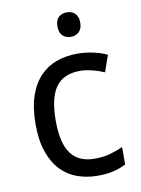

<svg xmlns="http://www.w3.org/2000/svg" viewBox="-85 -795 632 862"><g transform="rotate(-10 231.5 -363.5)"><path d="M290 9.8Q240.7 9.8 197.8 -5.6Q154.8 -21 123 -54.4Q91.3 -87.9 73.2 -139.9Q55.2 -191.9 55.2 -265.1Q55.2 -341.8 73.7 -395.3Q92.3 -448.7 124.8 -482.2Q157.2 -515.6 200.7 -530.8Q244.1 -545.9 293.9 -545.9Q332 -545.9 368.4 -537.6Q404.8 -529.3 429.2 -517.1L402.8 -441.9Q391.6 -446.8 377.9 -451.4Q364.3 -456.1 349.6 -459.7Q335 -463.4 320.8 -465.6Q306.6 -467.8 293.9 -467.8Q217.3 -467.8 182.1 -418.7Q147 -369.6 147 -266.1Q147 -163.1 182.4 -115.5Q217.8 -67.9 290 -67.9Q329.6 -67.9 361.6 -76.9Q393.6 -85.9 419.9 -98.1V-19Q393.6 -4.9 363.5 2.4Q333.5 9.8 290 9.8ZM228 -681.2Q228 -710.4 242.9 -723.6Q257.8 -736.8 279.8 -736.8Q290.5 -736.8 300 -733.6Q309.6 -730.5 316.7 -723.6Q323.7 -716.8 327.9 -706.3Q332 -695.8 332 -681.2Q332 -652.8 316.7 -638.9Q301.3 -625 279.8 -625Q257.8 -625 242.9 -638.7Q228 -652.3 228 -681.2Z"/></g></svg>

Font: WenQuanYi Micro Hei
Style: Regular
Weight: 400
Foundry: Ascender Corporation
Version: Version 0.2.0-beta